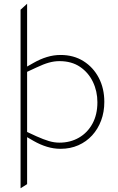

<svg xmlns="http://www.w3.org/2000/svg" viewBox="-20 -790 633 1027"><path d="M304 6Q267 6 231 -5Q195 -16 160 -36L117 -61L121 -86L175 -61Q213 -44 241.5 -35.5Q270 -27 298 -27Q356 -27 402 -53.5Q448 -80 474.5 -128.5Q501 -177 501 -243Q501 -302 477 -352Q453 -402 408 -432.5Q363 -463 298 -463Q270 -463 241.5 -455Q213 -447 175 -429L119 -403L116 -429L160 -454Q195 -474 231 -485Q267 -496 304 -496Q374 -496 426.5 -463Q479 -430 508.5 -373.5Q538 -317 538 -245Q538 -191 521 -145.5Q504 -100 473 -66Q442 -32 399 -13Q356 6 304 6ZM90 217V-738L125 -770V195Z"/></svg>

Font: REM Medium Thin
Style: Regular
Weight: 250
Version: Version 1.005;gftools[0.9.28]